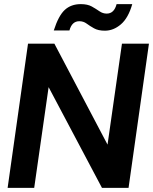

<svg xmlns="http://www.w3.org/2000/svg" viewBox="-20 -912 743 932"><path d="M17 0 116 -700H244L502 -210L572 -700H703L604 0H475L216 -489L146 0ZM489 -763Q457 -763 436.5 -774.5Q416 -786 400.5 -797.5Q385 -809 365 -809Q329 -809 317 -764H241Q264 -836 294.5 -864Q325 -892 372 -892Q405 -892 425.5 -880.5Q446 -869 462.5 -857.5Q479 -846 498 -846Q534 -846 546 -892H622Q603 -825 567 -794Q531 -763 489 -763Z"/></svg>

Font: Host Grotesk
Style: Bold Italic
Weight: 700
Italic angle: -8°
Designer: Doğukan Karapınar
Foundry: Element Type
Version: Version 1.003; ttfautohint (v1.8.4.7-5d5b)